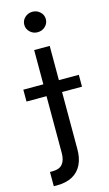

<svg xmlns="http://www.w3.org/2000/svg" viewBox="-180 -800 601 1054"><g transform="rotate(-15 120.5 -273.0)"><path d="M76.7 -545.9H165V39.1Q165.5 90.8 147.5 127.9Q129.4 165 93.8 184.6Q58.1 204.1 4.9 204.1H-12.7V123H3.4Q41.5 123 59.1 101.3Q76.7 79.6 76.7 39.1ZM-37.1 -283.7V-351.1H278.3V-283.7ZM121.1 -635.3Q96.2 -635.3 78.1 -652.3Q60.1 -669.4 60.1 -693.4Q60.1 -717.8 78.1 -734.6Q96.2 -751.5 121.1 -751.5Q146.5 -751.5 164.6 -734.6Q182.6 -717.8 182.6 -693.4Q182.6 -669.4 164.6 -652.3Q146.5 -635.3 121.1 -635.3Z"/></g></svg>

Font: Inter Variable
Style: Regular
Weight: 400
Designer: Rasmus Andersson
Foundry: rsms
Version: Version 4.001;git-9221beed3